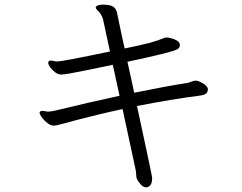

<svg xmlns="http://www.w3.org/2000/svg" viewBox="-20 -740 1040 824"><path d="M242 -207Q223 -201 209 -201Q198 -201 184 -211.5Q170 -222 160 -235.5Q150 -249 150 -256Q150 -260 155 -263Q157 -264 162 -264Q169 -264 175.5 -262.5Q182 -261 187 -261Q198 -261 220 -266Q354 -299 493 -329L464 -462Q460 -461 361 -440.5Q262 -420 243 -420Q230 -420 217 -429.5Q204 -439 195.5 -451Q187 -463 187 -470Q187 -480 198 -480Q203 -480 211.5 -478Q220 -476 225 -476Q246 -476 452 -519L422 -658Q419 -669 411 -681Q407 -688 399 -695Q391 -702 391 -707V-709Q392 -714 400.5 -717Q409 -720 421 -720Q452 -720 465 -712Q478 -704 482 -686L503 -586L515 -532Q588 -547 622 -556Q656 -565 687 -578L693 -579Q710 -579 730.5 -570.5Q751 -562 752 -548V-546Q752 -534 739 -527.5Q726 -521 671.5 -507.5Q617 -494 527 -475L556 -342Q698 -371 784 -384Q790 -385 800 -389Q810 -393 818 -394Q832 -394 850.5 -382.5Q869 -371 872 -360V-355Q872 -339 854 -333L840 -330Q715 -314 568 -285Q633 16 633 23Q633 47 624.5 55.5Q616 64 608 64Q594 64 582.5 50Q571 36 567 27Q565 22 564.5 10.5Q564 -1 563 -7L506 -272Q381 -245 242 -207Z"/></svg>

Font: Fusion Kai T
Style: Regular
Weight: 400
Designer: Fontworks Inc.
Version: Version 24.134;May 13, 2024